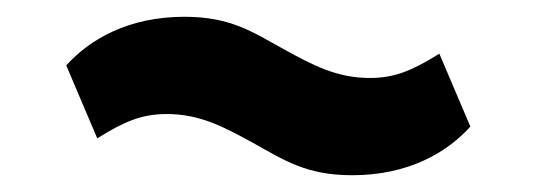

<svg xmlns="http://www.w3.org/2000/svg" viewBox="-20 -420 640 229"><path d="M400 -211C467 -211 513 -238 541 -269L504 -356C472 -336 451 -327 421 -327C381 -327 352 -343 319 -361C281 -382 255 -400 200 -400C133 -400 87 -373 59 -342L96 -255C128 -275 149 -284 179 -284C219 -284 248 -268 281 -250C319 -229 345 -211 400 -211Z"/></svg>

Font: Braiins Sans
Style: Bold Italic
Weight: 700
Italic angle: -11.31°
Designer: Mike Abbink, Paul van der Laan, Pieter van Rosmalen, Jiri Chlebus, Lubos Buracinsky
Foundry: Bold Monday, Sudetype
Version: Version 1.000;hotconv 1.0.109;makeotfexe 2.5.65596